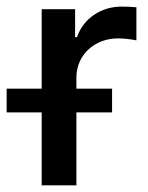

<svg xmlns="http://www.w3.org/2000/svg" viewBox="-62 -558 445 578"><path d="M63.5 -219.7H-42V-291H63.5V-530.3H164.1V-446.3H169.9Q184.6 -488.8 221.2 -513.4Q257.8 -538.1 304.7 -538.1Q327.1 -538.1 348.6 -536.1V-436.5Q339.8 -438.5 324 -440.4Q308.1 -442.4 293.9 -442.4Q258.3 -442.4 229.5 -427Q200.7 -411.6 184.3 -384.5Q168 -357.4 168 -323.2V-291H275.4V-219.7H168V0H63.5Z"/></svg>

Font: Pretendard Std Medium
Style: Regular
Weight: 500
Designer: Base glyphs from Inter by Rasmus Andersson; Hangeul glyphs from Noto Sans CJK(Source Han Sans) by Jang Soo-young and Kan
Foundry: Kil Hyung-jin
Version: Version 1.309